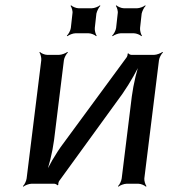

<svg xmlns="http://www.w3.org/2000/svg" viewBox="-20 -690 638 721"><path d="M202 -10 440 -338C468 -378 499 -433 513 -467L509 -468C495 -434 481 -374 475 -328L437 -20C436 -11 429 4 423 9L425 11C430 6 446 0 455 0H500C509 0 523 6 528 11L530 9C526 4 521 -11 522 -20L577 -464C578 -473 586 -488 592 -493L590 -495C584 -490 568 -484 559 -484H473C470 -484 463 -487 462 -490L459 -488C460 -485 458 -478 455 -474L219 -153C190 -115 159 -61 146 -28L149 -27C163 -60 177 -118 183 -164L220 -464C221 -473 229 -488 235 -493L233 -495C227 -490 211 -484 202 -484H157C148 -484 134 -490 130 -495L128 -493C132 -488 136 -473 135 -464L80 -20C79 -11 72 4 66 9L68 11C73 6 89 0 98 0H184C187 0 195 3 195 6L199 4C198 1 200 -7 202 -10ZM336 -585 342 -639C344 -648 351 -663 357 -668L355 -670C350 -665 334 -659 325 -659H275C266 -659 252 -665 247 -670L245 -668C249 -663 254 -648 252 -639L246 -585C245 -576 237 -561 231 -556L233 -554C239 -559 254 -565 263 -565H313C322 -565 337 -559 341 -554L343 -556C339 -561 335 -576 336 -585ZM506 -585 512 -639C514 -648 521 -663 527 -668L525 -670C520 -665 504 -659 495 -659H445C436 -659 422 -665 417 -670L415 -668C419 -663 424 -648 422 -639L416 -585C415 -576 407 -561 401 -556L403 -554C409 -559 424 -565 433 -565H483C492 -565 507 -559 511 -554L513 -556C509 -561 505 -576 506 -585Z"/></svg>

Font: Gamestation Storm Oblique 
Style: Italic
Weight: 400
Designer: Jonas Hecksher
Foundry: Jonas Hecksher, Playtypeª, e-types AS
Version: Version 1.003